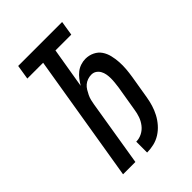

<svg xmlns="http://www.w3.org/2000/svg" viewBox="-218 -831 936 936"><g transform="rotate(-45 250.0 -363.5)"><path d="M231 8V-67Q252 -67 271.5 -77Q291 -87 304.5 -104.5Q318 -122 325 -142Q332 -162 335 -183L357 -315Q359 -330 360.5 -344.5Q362 -359 362 -373Q362 -387 359.5 -401Q357 -415 350.5 -426.5Q344 -438 333 -445.5Q322 -453 307 -453Q294 -453 281 -448.5Q268 -444 258 -435.5Q248 -427 241 -415.5Q234 -404 228 -391.5Q222 -379 219 -366.5Q216 -354 214 -342L158 0H73L182 -660H73L85 -735H388L376 -660H267L232 -451Q241 -466 252 -480.5Q263 -495 277 -506Q291 -517 308 -522.5Q325 -528 341 -528Q366 -528 387.5 -517.5Q409 -507 421.5 -488.5Q434 -470 439.5 -447Q445 -424 446.5 -400Q448 -376 446 -352Q444 -328 440 -303L420 -183Q416 -159 409 -136Q402 -113 390.5 -91Q379 -69 362 -49.5Q345 -30 323.5 -16.5Q302 -3 278 2.5Q254 8 231 8Z"/></g></svg>

Font: Iosevka Medium
Style: Italic
Weight: 500
Italic angle: -9°
Monospace: yes
Designer: Belleve Invis
Foundry: Belleve Invis
Version: Version 32.5.0; ttfautohint (v1.8.4)